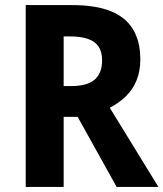

<svg xmlns="http://www.w3.org/2000/svg" viewBox="-20 -734 642 754"><path d="M263 -714Q355 -714 414 -690.5Q473 -667 502 -619.5Q531 -572 531 -501Q531 -455 516.5 -419Q502 -383 474.5 -356Q447 -329 411 -311L602 0H438L285 -275H230V0H81V-714ZM254 -591H230V-396H259Q323 -396 352 -421.5Q381 -447 381 -497Q381 -530 367.5 -550.5Q354 -571 326 -581Q298 -591 254 -591Z"/></svg>

Font: Noto Sans Bengali SemiCondensed
Style: Bold
Weight: 700
Width: 4
Designer: Jelle Bosma - Monotype Design Team
Foundry: Monotype Imaging Inc.
Version: Version 2.003